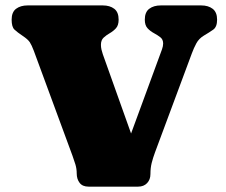

<svg xmlns="http://www.w3.org/2000/svg" viewBox="-20 -696 843 716"><path d="M520 -622.6Q520 -650.9 536.6 -663.3Q553.2 -675.8 579.6 -675.8H730.5Q756.8 -675.8 773.2 -663.1Q789.6 -650.4 789.6 -622.6Q789.6 -595.7 775.1 -585.4Q760.7 -575.2 740.7 -563.5Q721.7 -552.2 712.2 -534.4Q702.6 -516.6 695.3 -496.6L558.1 -127.9Q550.3 -106.9 545.7 -88.4Q541 -69.8 541 -46.9Q541 -26.4 528.6 -13.2Q516.1 0 495.1 0H310.1Q287.6 0 276.9 -14.2Q266.1 -28.3 266.1 -49.3Q266.1 -66.4 261.2 -82.8Q256.3 -99.1 250.5 -114.7L106 -506.8Q98.1 -527.8 91.1 -538.6Q84 -549.3 64.9 -562Q44.4 -575.7 33.9 -585.7Q23.4 -595.7 23.4 -622.6Q23.4 -650.9 40 -663.3Q56.6 -675.8 83 -675.8H363.3Q389.6 -675.8 406 -663.3Q422.4 -650.9 422.4 -622.6Q422.4 -601.6 412.4 -590.6Q402.3 -579.6 389.4 -572.3Q376.5 -564.9 366.5 -555.7Q356.4 -546.4 356.4 -528.8Q356.4 -520 358.4 -511.2Q360.4 -502.4 363.3 -494.1L468.8 -198.2L584 -511.7Q588.4 -523.9 588.4 -533.7Q588.4 -548.8 578.1 -556.9Q567.9 -564.9 554.2 -572.3Q540.5 -579.6 530.3 -590.6Q520 -601.6 520 -622.6Z"/></svg>

Font: Caprasimo
Style: Regular
Weight: 400
Designer: The DocRepair Project, Phaedra Charles, Flavia Zimbardi
Foundry: Google
Version: Version 1.001